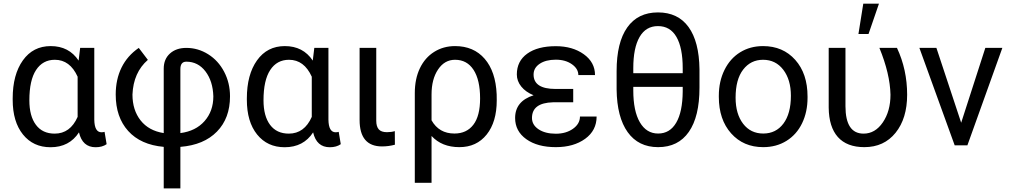

<svg xmlns="http://www.w3.org/2000/svg" viewBox="-20 -788 5473 1041"><path d="M491.2 -528.3H414.6L406.2 -459.5C371.4 -511.9 321 -538.1 254.9 -538.1C191.1 -538.1 140.8 -512.3 104 -460.7C67.2 -409.1 48.8 -340.3 48.8 -254.4V-247.1C48.8 -167.6 67.4 -104.9 104.5 -58.8C141.6 -12.8 191.4 10.3 253.9 10.3C321.9 10.3 373.4 -16.6 408.2 -70.3C420.6 -16.6 450.7 10.3 498.5 10.3C522.6 10.3 542.5 4.7 558.1 -6.3L546.9 -73.2C542 -71.6 536.5 -70.8 530.3 -70.8C504.9 -70.8 491.9 -93.6 491.2 -139.2ZM139.2 -244.1C139.2 -316.7 151.3 -371.5 175.5 -408.4C199.8 -445.4 233.7 -463.9 277.3 -463.9C332 -463.9 373.2 -433.3 400.9 -372.1V-154.3C374.2 -93.8 332.7 -63.5 276.4 -63.5C232.4 -63.5 198.6 -79.3 174.8 -111.1C151 -142.8 139.2 -187.2 139.2 -244.1Z M867.7 8.3V233.4H958V8.3C1043 1.5 1109 -26.1 1156.2 -74.5C1203.5 -122.8 1227.1 -186.5 1227.1 -265.6C1227.1 -314.1 1216.5 -358.6 1195.3 -398.9C1174.2 -439.3 1145.3 -470.9 1108.6 -493.9C1072 -516.8 1032.6 -528.3 990.2 -528.3C953.5 -528.3 923.8 -518.1 901.4 -497.8C878.9 -477.5 867.7 -450.2 867.7 -416V-66.4C813.6 -74.9 771.9 -97.7 742.4 -135C713 -172.3 698.2 -219.1 698.2 -275.4C701.5 -355.1 729.3 -417.8 781.7 -463.4L732.4 -528.3C691.1 -500 659.9 -464.4 638.9 -421.6C617.9 -378.8 607.4 -330.1 607.4 -275.4C607.4 -193.7 630 -127.8 675 -77.9C720.1 -27.9 784.3 0.8 867.7 8.3ZM958 -66.4V-413.6C958 -440.3 968.8 -453.6 990.2 -453.6C1032.6 -453.6 1067.1 -436 1094 -400.9C1120.8 -365.7 1135.1 -320.6 1136.7 -265.6C1136.7 -212.2 1120.8 -167.5 1088.9 -131.3C1057 -95.2 1013.3 -73.6 958 -66.4Z M1760.7 -528.3H1684.1L1675.8 -459.5C1641 -511.9 1590.5 -538.1 1524.4 -538.1C1460.6 -538.1 1410.3 -512.3 1373.5 -460.7C1336.8 -409.1 1318.4 -340.3 1318.4 -254.4V-247.1C1318.4 -167.6 1336.9 -104.9 1374 -58.8C1411.1 -12.8 1460.9 10.3 1523.4 10.3C1591.5 10.3 1642.9 -16.6 1677.7 -70.3C1690.1 -16.6 1720.2 10.3 1768.1 10.3C1792.2 10.3 1812 4.7 1827.6 -6.3L1816.4 -73.2C1811.5 -71.6 1806 -70.8 1799.8 -70.8C1774.4 -70.8 1761.4 -93.6 1760.7 -139.2ZM1408.7 -244.1C1408.7 -316.7 1420.8 -371.5 1445.1 -408.4C1469.3 -445.4 1503.3 -463.9 1546.9 -463.9C1601.6 -463.9 1642.7 -433.3 1670.4 -372.1V-154.3C1643.7 -93.8 1602.2 -63.5 1545.9 -63.5C1502 -63.5 1468.1 -79.3 1444.3 -111.1C1420.6 -142.8 1408.7 -187.2 1408.7 -244.1Z M2020 -528.3H1929.7V-137.7C1929.7 -42 1970.2 5.9 2051.3 5.9C2075 5.9 2098.3 2.8 2121.1 -3.4L2120.6 -77.1C2107.9 -73.2 2093.8 -71.3 2078.1 -71.3C2057.3 -71.3 2042.4 -76.5 2033.4 -86.9C2024.5 -97.3 2020 -112.8 2020 -133.3Z M2447.3 -538.1C2405.3 -538.1 2367.6 -527.7 2334.2 -506.8C2300.9 -486 2275 -456.4 2256.6 -418C2238.2 -379.6 2229 -334.6 2229 -283.2V203.1H2319.8V-50.8C2356.9 -10.4 2407.2 9.8 2470.7 9.8C2532.9 9.8 2582.2 -13 2618.7 -58.6C2655.1 -104.2 2673.3 -166 2673.3 -244.1L2672.9 -276.4C2669.3 -359 2647.6 -423.3 2607.9 -469.2C2568.2 -515.1 2514.6 -538.1 2447.3 -538.1ZM2319.8 -135.7V-275.9C2319.8 -330.9 2331.5 -376 2355 -411.1C2378.4 -446.3 2409.2 -463.9 2447.3 -463.9C2490.6 -463.9 2524 -445.6 2547.6 -409.2C2571.2 -372.7 2583 -321.1 2583 -254.4C2583 -190.9 2570.8 -143.3 2546.4 -111.6C2522 -79.8 2487.8 -64 2443.8 -64C2388.2 -64 2346.8 -87.9 2319.8 -135.7Z M2864.3 -148.4C2864.3 -203.1 2902.3 -231.4 2978.5 -233.4H3087.9V-305.7H2992.2C2912.8 -305.7 2873 -331.7 2873 -383.8C2873 -407.9 2884 -427.3 2906 -442.1C2928 -456.9 2957.2 -464.4 2993.7 -464.4C3028.5 -464.4 3057.5 -456.1 3080.8 -439.7C3104.1 -423.3 3115.7 -403.6 3115.7 -380.9H3206.1C3206.1 -427.1 3185.8 -464.8 3145.3 -493.9C3104.7 -523 3054.2 -537.6 2993.7 -537.6C2927.9 -537.6 2876.2 -524.1 2838.6 -497.1C2801 -470.1 2782.2 -432.5 2782.2 -384.3C2782.2 -360.5 2790.2 -338.7 2806.2 -318.8C2822.1 -299 2844.4 -283.2 2873 -271.5C2806.3 -250 2772.9 -209 2772.9 -148.4C2772.9 -100.6 2793.1 -62.3 2833.5 -33.4C2873.9 -4.6 2927.2 9.8 2993.7 9.8C3058.1 9.8 3111.1 -5.3 3152.6 -35.4C3194.1 -65.5 3214.8 -105.8 3214.8 -156.2H3124.5C3124.5 -129.9 3111.9 -107.7 3086.7 -89.8C3061.4 -71.9 3030.4 -63 2993.7 -63C2955.2 -63 2924.1 -71 2900.1 -86.9C2876.2 -102.9 2864.3 -123.4 2864.3 -148.4Z M3772.5 -312.5V-412.6C3771.2 -512.5 3751.4 -588.9 3713.1 -641.6C3674.9 -694.3 3619.6 -720.7 3547.4 -720.7C3474.8 -720.7 3419.3 -693.5 3380.9 -639.2C3342.4 -584.8 3323.2 -506 3323.2 -402.8V-302.7C3324.5 -202.5 3344.6 -125.3 3383.3 -71.3C3422 -17.3 3477.1 9.8 3548.3 9.8C3620.9 9.8 3676.4 -17.8 3714.8 -73C3753.3 -128.2 3772.5 -208 3772.5 -312.5ZM3413.6 -391.1V-418C3413.6 -491.9 3425 -548.4 3447.8 -587.6C3470.5 -626.9 3503.7 -646.5 3547.4 -646.5C3591.6 -646.5 3625.1 -626.9 3647.7 -587.6C3670.3 -548.4 3681.6 -491.9 3681.6 -418V-391.1ZM3681.6 -316.9V-292C3681 -218.1 3669.2 -161.6 3646.2 -122.6C3623.3 -83.5 3590.7 -64 3548.3 -64C3506 -64 3473 -84.3 3449.2 -125C3425.5 -165.7 3413.6 -223.3 3413.6 -297.9V-316.9Z M3877.4 -269V-262.7C3877.4 -180.7 3899.7 -114.7 3944.1 -64.9C3988.5 -15.1 4046.5 9.8 4118.2 9.8C4165.7 9.8 4207.8 -1.6 4244.4 -24.4C4281 -47.2 4309.2 -79 4328.9 -119.9C4348.6 -160.7 4358.4 -206.9 4358.4 -258.3V-264.6C4358.4 -347.3 4336.2 -413.6 4291.7 -463.4C4247.3 -513.2 4189.1 -538.1 4117.2 -538.1C4070.6 -538.1 4029.2 -526.9 3992.9 -504.4C3956.6 -481.9 3928.3 -450 3908 -408.7C3887.6 -367.4 3877.4 -320.8 3877.4 -269ZM3968.3 -258.3C3968.3 -324.4 3981.9 -375.2 4009.3 -410.6C4036.6 -446.1 4072.6 -463.9 4117.2 -463.9C4162.8 -463.9 4199.3 -445.9 4226.8 -409.9C4254.3 -373.9 4268.1 -327 4268.1 -269C4268.1 -204.3 4254.6 -153.9 4227.5 -117.9C4200.5 -81.9 4164.1 -64 4118.2 -64C4072.6 -64 4036.2 -81.7 4009 -117.2C3981.9 -152.7 3968.3 -199.7 3968.3 -258.3Z M4564 -528.3H4473.1V-204.6C4473.8 -134.6 4490.4 -81.4 4522.9 -44.9C4555.5 -8.5 4603.4 9.8 4666.5 9.8C4737.5 9.8 4793.9 -16.2 4835.7 -68.1C4877.5 -120 4898.4 -188.8 4898.4 -274.4C4898.4 -365.2 4880 -449.9 4843.3 -528.3H4748C4786.5 -434.2 4806.5 -349.6 4808.1 -274.4C4808.1 -215.2 4794.3 -165.2 4766.6 -124.5C4738.9 -83.8 4704.1 -63.5 4662.1 -63.5C4596.7 -63.5 4564 -113.1 4564 -212.4ZM4660.6 -768.1 4634.3 -603.5H4689L4745.6 -768.1Z M5191.4 -122.6 5057.1 -528.3H4964.8L5156.2 0H5225.1L5414.6 -528.3H5322.3Z"/></svg>

Font: Roboto1
Style: rg
Weight: 400
Designer: Google
Version: Version 2.137; 2017